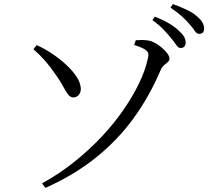

<svg xmlns="http://www.w3.org/2000/svg" viewBox="-20 -858 1040 936"><path d="M185 36Q270 -11 343 -69.5Q416 -128 476 -192Q536 -256 581.5 -322Q627 -388 657.5 -451Q688 -514 700 -570Q704 -583 703.5 -594Q703 -605 688.5 -615.5Q674 -626 634 -639L642 -662Q656 -663 672.5 -663Q689 -663 706 -660Q721 -657 738.5 -647Q756 -637 771.5 -623.5Q787 -610 796.5 -596.5Q806 -583 806 -572Q806 -562 797.5 -555Q789 -548 779 -539.5Q769 -531 762 -514Q708 -387 630 -280Q552 -173 445.5 -88Q339 -3 201 58ZM338 -383Q323 -383 311.5 -398Q300 -413 286.5 -439Q273 -465 250 -496Q226 -532 199.5 -562Q173 -592 143 -618L159 -638Q197 -621 234.5 -596Q272 -571 303 -542Q334 -513 353.5 -483.5Q373 -454 374 -425Q374 -408 364.5 -396Q355 -384 338 -383ZM861 -624Q849 -624 839.5 -638.5Q830 -653 814 -672Q799 -691 777.5 -713.5Q756 -736 723 -760L735 -777Q775 -761 803 -744.5Q831 -728 850 -710Q869 -693 877 -679.5Q885 -666 885 -650Q885 -638 878.5 -631Q872 -624 861 -624ZM951 -693Q939 -693 929.5 -707.5Q920 -722 904 -740Q887 -760 866 -779Q845 -798 811 -821L823 -838Q862 -824 891 -810Q920 -796 937 -781Q958 -764 966.5 -749Q975 -734 975 -719Q975 -706 969 -699.5Q963 -693 951 -693Z"/></svg>

Font: Noto Serif JP
Style: Regular
Weight: 400
Designer: Ryoko NISHIZUKA  (kana & ideographs); Frank Grießhammer (Latin, Greek & Cyrillic); Wenlong ZHANG  (bopomofo); Sandoll Co
Foundry: Adobe
Version: Version 2.003-H1;hotconv 1.1.1;makeotfexe 2.6.0